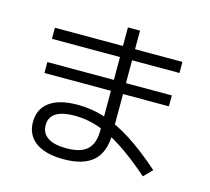

<svg xmlns="http://www.w3.org/2000/svg" viewBox="-112 -905 1161 1062"><g transform="rotate(15 469.0 -374.5)"><path d="M121.1 -131.8Q121.1 -208 176.8 -248Q232.4 -288.1 336.9 -288.1Q417 -288.1 493.2 -263.7Q569.3 -239.3 651.9 -186.5Q734.4 -133.8 833 -46.9L786.1 1Q690.4 -82 614.7 -131.3Q539.1 -180.7 472.2 -203.1Q405.3 -225.6 336.9 -225.6Q265.6 -225.6 229.5 -202.6Q193.4 -179.7 193.4 -133.8Q193.4 -87.9 230 -63.5Q266.6 -39.1 336.9 -39.1Q391.6 -39.1 425.8 -54.2Q460 -69.3 476.6 -101.1Q493.2 -132.8 493.2 -182.6V-773.4H562.5V-182.6Q562.5 -78.1 506.8 -27.3Q451.2 23.4 336.9 23.4Q268.6 23.4 220.2 5.4Q171.9 -12.7 146.5 -47.9Q121.1 -83 121.1 -131.8ZM112.3 -472.7H825.2V-410.2H112.3ZM103.5 -667H834V-603.5H103.5Z"/></g></svg>

Font: WEMIX Pretendard Variable
Style: Regular
Weight: 400
Designer: Base glyphs from Inter by Rasmus Andersson; Hangeul glyphs from Noto Sans CJK(Source Han Sans) by Jang Soo-young and Kan
Foundry: Kil Hyung-jin
Version: Version 1.000;Glyphs 3.2 (3208)